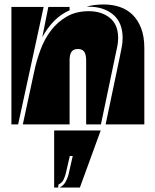

<svg xmlns="http://www.w3.org/2000/svg" viewBox="-20 -556 693 858"><path d="M365 0V-287Q365 -312 356.5 -324.5Q348 -337 328 -337Q308 -337 299.5 -324.5Q291 -312 291 -287V0H82L133 -237Q143 -285 161 -333.5Q179 -382 208 -420Q237 -458 278.5 -482Q320 -506 377 -506Q434 -506 471 -476Q508 -446 508 -386Q508 -367 504 -348Q500 -329 496 -310L431 0ZM516 -305Q520 -325 524 -345.5Q528 -366 528 -386Q528 -455 486 -490.5Q444 -526 377 -526H367Q382 -531 401.5 -533.5Q421 -536 444 -536Q482 -536 515 -525Q548 -514 572.5 -490Q597 -466 611 -429Q625 -392 625 -341V0H452ZM61 0H31V-525H175ZM169 -390 196 -525H291V-510Q252 -493 222 -462.5Q192 -432 169 -390ZM292 141 274 219Q270 234 264 247Q258 260 241 269L240 282H222V27H430L337 282H246Q263 274 272 258.5Q281 243 286 225L305 141Z"/></svg>

Font: J.M. Nexus Grotesque
Style: Regular
Weight: 900
Designer: deFharo
Foundry: deFharo
Version: Version 3.003